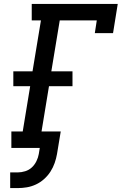

<svg xmlns="http://www.w3.org/2000/svg" viewBox="-20 -755 640 980"><path d="M32 205V125H71Q89 125 108.5 119Q128 113 142.5 99.5Q157 86 166 67.5Q175 49 178 31L183 0H38V-84H96L134 -315H48V-391H146L189 -651H142V-735H581L557 -586H464L474 -651H285L242 -391H350V-315H230L192 -84H290L271 31Q267 54 259 77Q251 100 237.5 121Q224 142 205 159Q186 176 163.5 186.5Q141 197 117.5 201Q94 205 71 205Z"/></svg>

Font: Iosevka Etoile Medium
Style: Italic
Weight: 500
Italic angle: -9°
Designer: Belleve Invis
Foundry: Belleve Invis
Version: Version 22.1.2; ttfautohint (v1.8.4)